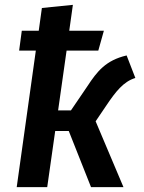

<svg xmlns="http://www.w3.org/2000/svg" viewBox="-20 -773 595 793"><path d="M419 -337C458 -395 490 -436 539 -451L503 -544C417 -524 381 -478 341 -417L273 -317H220L255 -564H386L409 -646H266L281 -753L153 -740L140 -646H70L59 -564H128L49 0H175L208 -232H264L356 0H490L375 -272Z"/></svg>

Font: Fira Sans Medium
Style: Italic
Weight: 500
Italic angle: -8°
Designer: bBox Type GmbH & Carrois Corporate GbR & Edenspiekermann AG
Foundry: bBox Type GmbH & Carrois Corporate GbR & Edenspiekermann AG
Version: Version 4.301;PS 004.301;hotconv 1.0.88;makeotf.lib2.5.64775